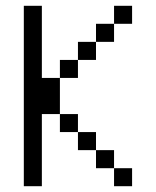

<svg xmlns="http://www.w3.org/2000/svg" viewBox="-20 -645 540 665"><path d="M437.5 0V-62.5H375V0ZM437.5 -562.5V-625H375V-562.5H312.5V-500H250V-437.5H187.5V-375H125Q125 -375 125 -625H62.5Q62.5 -625 62.5 0H125Q125 0 125 -250H187.5V-187.5H250V-125H312.5V-62.5H375V-125H312.5V-187.5H250V-250H187.5Q187.5 -250 187.5 -375H250V-437.5H312.5V-500H375V-562.5Z"/></svg>

Font: Unifont
Style: Medium
Weight: 500
Version: Version 9.0.06